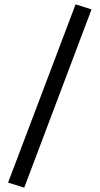

<svg xmlns="http://www.w3.org/2000/svg" viewBox="-20 -793 457 879"><path d="M17 43 326 -773 399 -750 91 66Z"/></svg>

Font: Andada Pro SemiBold
Style: Regular
Weight: 600
Designer: Carolina Giovagnoli
Foundry: Huerta Tipografica
Version: Version 3.005